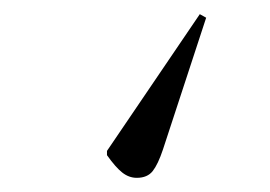

<svg xmlns="http://www.w3.org/2000/svg" viewBox="-20 -67 381 271"><path d="M262 -47 271 -42 210 144Q203 165 195.5 174.5Q188 184 173 184Q162 184 152.5 176.5Q143 169 131 152V146Z"/></svg>

Font: Literata 72pt Light
Style: Regular
Weight: 300
Designer: Latin by Veronika Burian and Jose Scaglione. Greek by Irene Vlachou. Cyrillic by Vera Evstafieva.
Foundry: TypeTogether
Version: Version 3.002